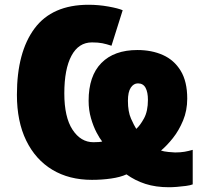

<svg xmlns="http://www.w3.org/2000/svg" viewBox="-20 -745 869 806"><path d="M766 -331Q766 -281 748.5 -239Q731 -197 706 -165.5Q681 -134 656 -113Q667 -109 687.5 -107Q708 -105 715 -105Q738 -105 755 -108Q772 -111 789 -116V29Q779 33 760.5 35.5Q742 38 722.5 39.5Q703 41 689 41Q634 41 590.5 27Q547 13 511 -13Q485 -1 446 4.5Q407 10 366 10Q270 10 199.5 -32.5Q129 -75 90 -155Q51 -235 51 -347Q51 -526 125 -625.5Q199 -725 352 -725Q394 -725 435.5 -717.5Q477 -710 495 -702L448 -553Q427 -560 409.5 -563.5Q392 -567 366 -567Q310 -567 280 -511Q250 -455 250 -353Q250 -253 284.5 -200.5Q319 -148 372 -148Q399 -148 409 -151Q399 -163 385.5 -188.5Q372 -214 362 -248.5Q352 -283 352 -322Q352 -426 405.5 -480.5Q459 -535 557 -535Q617 -535 664 -514Q711 -493 738.5 -448Q766 -403 766 -331ZM601 -326Q601 -358 591 -376.5Q581 -395 559 -395Q541 -395 529 -377Q517 -359 517 -322Q517 -276 530 -247Q543 -218 552 -204Q568 -218 584.5 -248Q601 -278 601 -326Z"/></svg>

Font: Noto Sans Black
Style: Regular
Weight: 900
Designer: Monotype Design Team
Foundry: Monotype Imaging Inc.
Version: Version 2.007